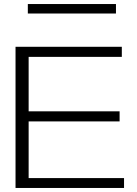

<svg xmlns="http://www.w3.org/2000/svg" viewBox="-20 -932 680 952"><path d="M57 0V-700H584V-650H122V-380H573V-330H122V-49H595V0ZM118 -865V-912H555V-865Z"/></svg>

Font: Panamera
Style: Regular
Weight: 400
Designer: Bastien Sozeau
Foundry: NBR — Bastien Sozeau
Version: Version 3.002; ttfautohint (v1.8.4.7-5d5b);gftools[0.9.33]